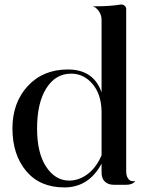

<svg xmlns="http://www.w3.org/2000/svg" viewBox="-20 -820 649 852"><path d="M540 -60.5Q540 -41 546.9 -30.3Q553.7 -19.5 561 -17.6Q568.4 -15.6 580.1 -15.6Q567.4 0 540 0H485.4Q460 0 445.3 -14.2Q430.7 -28.3 430.7 -53.7V-93.8Q374 11.7 265.6 11.7Q157.2 11.7 96.2 -61Q35.2 -133.8 35.2 -250Q35.2 -364.3 103 -438Q170.9 -511.7 281.2 -511.7Q395.5 -511.7 430.7 -410.2V-732.4Q430.7 -753.9 417.5 -772Q404.3 -790 389.6 -792H404.3Q467.8 -792 515.6 -799.8H519.5Q527.3 -799.8 533.7 -793.9Q540 -788.1 540 -780.3ZM287.1 -18.6Q330.1 -18.6 368.7 -47.4Q407.2 -76.2 430.7 -130.9V-324.2Q429.7 -401.4 390.6 -447.3Q351.6 -493.2 295.9 -493.2Q226.6 -493.2 185.5 -428.2Q144.5 -363.3 144.5 -250Q144.5 -140.6 185.1 -79.6Q225.6 -18.6 287.1 -18.6Z"/></svg>

Font: Olivea
Style: LigaturesFont
Weight: 400
Designer: Achmad Aprilia Pratama
Version: Version 001.000